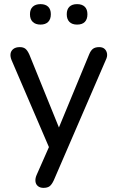

<svg xmlns="http://www.w3.org/2000/svg" viewBox="-20 -722 568 929"><path d="M190 187Q174 187 163.5 178.5Q153 170 151.5 155.5Q150 141 157 125L225 -29V9L36 -431Q29 -448 31 -462Q33 -476 44.5 -485Q56 -494 76 -494Q93 -494 103 -486Q113 -478 122 -458L279 -71H251L411 -458Q419 -478 430 -486Q441 -494 460 -494Q477 -494 486.5 -485Q496 -476 498 -462Q500 -448 492 -432L240 151Q230 172 219.5 179.5Q209 187 190 187ZM353 -603Q329 -603 316 -616Q303 -629 303 -653Q303 -677 316 -689.5Q329 -702 353 -702Q377 -702 390 -689.5Q403 -677 403 -653Q403 -629 390.5 -616Q378 -603 353 -603ZM176 -603Q152 -603 138.5 -616Q125 -629 125 -653Q125 -677 138.5 -689.5Q152 -702 176 -702Q200 -702 213 -689.5Q226 -677 226 -653Q226 -629 213 -616Q200 -603 176 -603Z"/></svg>

Font: Nunito Medium
Style: Regular
Weight: 500
Designer: Vernon Adams
Foundry: Vernon Adams
Version: Version 3.601